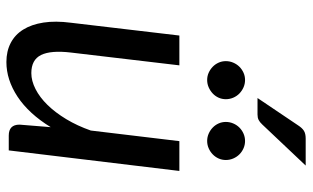

<svg xmlns="http://www.w3.org/2000/svg" viewBox="-199 -723 928 570"><g transform="rotate(90 265.0 -438.0)"><path d="M487.5 -506.5 426.5 0H382.5Q350 0 350 -32L357.5 -124.5Q317.5 -59.5 267.2 -26.2Q217 7 164 7Q132 7 107.5 -5.8Q83 -18.5 67.8 -43Q52.5 -67.5 47 -103Q41.5 -138.5 47.5 -184.5L85.5 -506.5H174L136 -184.5Q129 -125 143.2 -96Q157.5 -67 197 -67Q220 -67 244.5 -79.5Q269 -92 291.5 -115Q314 -138 333.8 -170.8Q353.5 -203.5 367.5 -243.5L399 -506.5ZM471.5 -881.5 349.5 -752.5Q342.5 -745 336 -741.8Q329.5 -738.5 320 -738.5H271L352.5 -859.5Q360 -871 368.2 -876.2Q376.5 -881.5 391.5 -881.5ZM274.5 -644.5Q274.5 -633 270 -623Q265.5 -613 257.5 -605.5Q249.5 -598 239.2 -593.5Q229 -589 217.5 -589Q206 -589 196 -593.5Q186 -598 178.2 -605.5Q170.5 -613 166 -623Q161.5 -633 161.5 -644.5Q161.5 -656 166 -666.5Q170.5 -677 178.2 -684.8Q186 -692.5 196 -697Q206 -701.5 217.5 -701.5Q229 -701.5 239.2 -697Q249.5 -692.5 257.5 -684.8Q265.5 -677 270 -666.5Q274.5 -656 274.5 -644.5ZM455 -644.5Q455 -633 450.5 -623Q446 -613 438.2 -605.5Q430.5 -598 420.2 -593.5Q410 -589 398.5 -589Q387 -589 376.8 -593.5Q366.5 -598 358.8 -605.5Q351 -613 346.5 -623Q342 -633 342 -644.5Q342 -656 346.5 -666.5Q351 -677 358.8 -684.8Q366.5 -692.5 376.8 -697Q387 -701.5 398.5 -701.5Q410 -701.5 420.2 -697Q430.5 -692.5 438.2 -684.8Q446 -677 450.5 -666.5Q455 -656 455 -644.5Z"/></g></svg>

Font: Lato 2
Style: Italic
Weight: 400
Italic angle: -7°
Designer: Lukasz Dziedzic with Adam Twardoch and Botio Nikoltchev
Foundry: tyPoland Lukasz Dziedzic
Version: Version 2.015; 2015-08-06; http://www.latofonts.com/